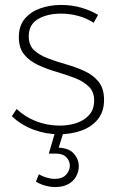

<svg xmlns="http://www.w3.org/2000/svg" viewBox="-20 -541 477 775"><path d="M358 -449Q331 -467 297 -476.5Q263 -486 226 -486Q171 -486 133.5 -464Q96 -442 96 -394Q96 -358 118 -338Q140 -318 174.5 -305Q209 -292 248 -281Q287 -270 321.5 -254Q356 -238 378 -211Q400 -184 400 -138Q400 -90 374.5 -59Q349 -28 307.5 -13.5Q266 1 219 1Q165 1 114.5 -18Q64 -37 28 -72L47 -101Q81 -69 126 -51.5Q171 -34 221 -34Q258 -34 289 -44.5Q320 -55 339.5 -76.5Q359 -98 360 -132Q361 -169 339.5 -190.5Q318 -212 283.5 -225.5Q249 -239 209.5 -250.5Q170 -262 135 -278Q100 -294 78 -320.5Q56 -347 56 -391Q56 -436 79.5 -464.5Q103 -493 142 -507Q181 -521 227 -521Q270 -521 308 -510Q346 -499 376 -481ZM202 -6 234 0 217 55Q259 57 278.5 79.5Q298 102 298 130Q298 152 287 171.5Q276 191 255 202.5Q234 214 203 214Q183 214 161.5 208Q140 202 125 192L137 162Q149 170 167 175.5Q185 181 200 181Q232 181 247 164Q262 147 262 128Q262 109 248 94Q234 79 206 79Q199 79 190 79Q181 79 177 79Z"/></svg>

Font: Alexandria ExtraLight
Style: Regular
Weight: 250
Designer: Mohamed Gaber
Foundry: Kief Type Foundry
Version: Version 5.100